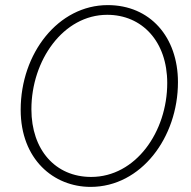

<svg xmlns="http://www.w3.org/2000/svg" viewBox="-20 -726 747 752"><path d="M335 6C533 6 677 -188 677 -404C677 -581 568 -706 402 -706C208 -706 61 -517 61 -296C61 -102 190 6 335 6ZM337 -33C197 -33 103 -139 103 -298C103 -490 228 -668 400 -668C536 -668 635 -564 635 -401C635 -209 511 -33 337 -33Z"/></svg>

Font: Fixel Text 20240404 ExtraLight
Style: Italic
Weight: 200
Width: 4
Italic angle: -10°
Designer: AlfaBravo + MacPaw
Foundry: Kyrylo Tkachov, Marchela Mozhyna, Serhii Makarenko, Maria Weinstein, Zakhar Kryvoshyya
Version: Version 1.211;Glyphs 3.2 (3225)